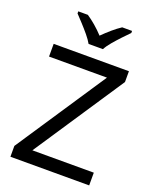

<svg xmlns="http://www.w3.org/2000/svg" viewBox="-170 -1039 912 1134"><g transform="rotate(20 286.0 -472.0)"><path d="M533 0H38V-68L414 -634H50V-714H523V-646L147 -80H533ZM244 -784Q231 -807 209 -833.5Q187 -860 163 -886Q139 -912 121 -931V-944H181Q207 -927 235 -903Q263 -879 288 -852Q315 -879 343 -903Q371 -927 397 -944H459V-931Q440 -912 415.5 -886Q391 -860 368.5 -833.5Q346 -807 334 -784Z"/></g></svg>

Font: Noto Sans Mayan Numerals
Style: Regular
Weight: 400
Designer: Monotype Design Team
Foundry: Monotype Imaging Inc.
Version: Version 2.001; ttfautohint (v1.8.4.7-5d5b)